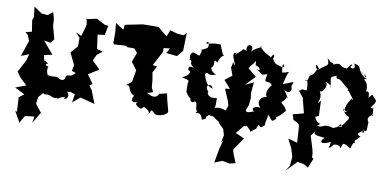

<svg xmlns="http://www.w3.org/2000/svg" viewBox="-77 -794 2598 1290"><g transform="rotate(10 1222.0 -149.0)"><path d="M404 -33 436 -22 427 35 477 -7 577 19 543 -68 522 -97 541 -111 499 -170 570 -214 515 -267 535 -309 571 -337 530 -347 517 -443 565 -450 577 -514 553 -517 494 -548 418 -531 426 -538 433 -495 411 -416 372 -433 401 -401V-343L358 -294L397 -214L389 -174L417 -164C383 -124 370 -151 355 -130C353 -75 290 -124 334 -92C287 -134 303 -105 234 -118C261 -85 210 -127 229 -177C214 -170 197 -191 224 -193C179 -230 202 -182 186 -245L241 -258L170 -342L216 -335L236 -362L212 -450L210 -494L197 -541L164 -514L122 -518L67 -555L75 -486L67 -462L79 -386L37 -376L55 -360L71 -322L34 -213L88 -234L74 -186L31 -106L56 -70L104 -24L33 3L102 37L68 63L73 161L61 157L102 231L131 180L195 172L187 217L234 138L245 155L190 85L197 39L237 -7C259 -11 212 -35 228 11C250 20 245 1 289 22C318 33 314 16 329 28C329 19 391 -5 369 21C411 19 395 -45 364 -27Z M955 10C961 -27 983 19 994 17C1013 24 1072 10 1074 -17L1054 -93L1045 -136C991 -124 974 -113 998 -128C968 -70 924 -115 910 -115C970 -131 949 -122 937 -159L933 -206L924 -258L948 -302L917 -306L969 -404L970 -432L1012 -436L993 -402L1067 -394L1102 -436V-442L1105 -561L1088 -540L1046 -542L993 -557L975 -512L911 -565H842L804 -564L685 -540L682 -506L625 -542L631 -479V-405L638 -398L716 -403L729 -395H838L768 -405L799 -368L775 -304L814 -253L800 -172L763 -141C803 -153 775 -115 824 -83C841 -85 818 -78 820 -52C821 -29 862 -40 877 -57C822 -28 876 -6 889 -5C877 12 929 -36 904 -22C909 -17 975 3 933 38Z M1368 -460 1342 -522 1301 -521 1246 -510C1258 -553 1278 -487 1252 -479C1183 -441 1245 -498 1216 -424C1201 -419 1165 -457 1157 -421C1145 -413 1164 -395 1152 -387C1192 -375 1141 -372 1195 -333C1141 -358 1161 -306 1159 -315C1180 -312 1179 -281 1125 -260C1184 -246 1173 -247 1170 -227C1171 -164 1169 -164 1180 -159C1173 -160 1207 -115 1211 -139C1192 -112 1230 -98 1237 -115C1270 -114 1235 -43 1281 -54C1253 -80 1285 -86 1257 -40C1251 -34 1292 -63 1305 -2C1356 -21 1307 -11 1347 -41C1397 -36 1373 -36 1406 -17C1443 5 1389 -30 1458 34L1470 75L1460 125L1472 108L1455 172L1438 267L1491 246L1541 256L1580 246L1555 186L1548 159L1607 73L1546 46L1592 -10C1621 -2 1588 -37 1639 14C1639 34 1642 11 1685 -10C1677 -5 1665 9 1689 -36C1708 -3 1719 -37 1731 -39C1725 -51 1731 -56 1741 -113C1776 -67 1770 -70 1800 -98C1774 -101 1810 -104 1843 -149C1863 -160 1842 -182 1812 -208C1817 -220 1856 -243 1829 -256C1861 -232 1850 -246 1809 -307C1830 -271 1880 -282 1859 -328C1876 -373 1876 -359 1799 -331C1819 -407 1821 -416 1831 -421C1801 -413 1814 -413 1782 -408C1775 -442 1773 -487 1789 -450C1778 -434 1751 -455 1736 -455C1707 -466 1695 -529 1695 -492C1718 -475 1714 -551 1690 -494C1690 -501 1643 -511 1608 -555C1645 -557 1588 -548 1551 -510C1578 -561 1502 -569 1522 -507C1501 -526 1473 -509 1499 -515C1442 -465 1443 -452 1460 -486C1413 -483 1460 -423 1462 -400C1427 -432 1458 -443 1438 -382L1457 -329L1409 -292L1456 -238L1423 -235L1457 -154L1465 -124L1453 -91C1409 -105 1411 -101 1375 -96C1387 -114 1376 -144 1382 -161C1312 -162 1327 -146 1373 -163C1337 -146 1302 -184 1317 -193C1276 -239 1328 -260 1341 -220C1306 -230 1289 -253 1273 -308C1300 -336 1281 -292 1347 -317C1288 -336 1311 -404 1305 -356C1343 -376 1296 -432 1344 -398C1342 -411 1360 -447 1378 -453ZM1599 -422C1610 -431 1658 -388 1608 -399C1658 -380 1631 -359 1685 -380C1683 -336 1666 -330 1706 -327C1704 -335 1736 -309 1727 -310C1679 -254 1710 -210 1724 -229C1667 -228 1654 -196 1666 -168C1689 -133 1670 -160 1645 -147C1619 -140 1631 -116 1650 -119C1638 -122 1587 -88 1586 -118L1600 -154L1605 -203L1600 -234L1607 -310L1551 -284L1613 -349L1555 -397C1563 -414 1574 -420 1596 -454Z M2206 10C2206 10 2247 -5 2258 27C2265 -22 2276 -13 2320 15C2326 18 2332 -57 2353 -13C2332 -55 2340 -31 2375 -76C2323 -90 2387 -108 2382 -120C2377 -90 2412 -106 2380 -129C2411 -108 2409 -110 2411 -175C2425 -171 2369 -206 2439 -237C2412 -208 2443 -244 2421 -289L2429 -278C2377 -266 2447 -307 2434 -335C2397 -370 2411 -377 2383 -341C2383 -386 2373 -382 2359 -381C2367 -414 2351 -448 2332 -457C2338 -471 2377 -438 2305 -511C2318 -481 2344 -501 2344 -464C2266 -515 2314 -540 2249 -552C2278 -494 2201 -523 2238 -535C2237 -556 2212 -522 2206 -510C2148 -510 2170 -550 2112 -520C2106 -544 2112 -510 2066 -557C2093 -498 2065 -514 2019 -469C2021 -482 1997 -510 1999 -494C1993 -473 2031 -458 2017 -485C1985 -399 1945 -416 1995 -448C1945 -413 1977 -375 1942 -383C1957 -399 1967 -368 1965 -318C1916 -323 1942 -318 1915 -307L1948 -265L1974 -163L1901 -144L1912 -108L1946 -91L1956 -78L1963 39L1900 22L1931 83L1948 139L1942 201L1917 239L1989 165L2033 173L2063 192L2090 127L2079 119L2078 92L2072 64L2045 -23L2085 -80C2047 -32 2071 -33 2139 -25C2102 8 2126 26 2185 -6C2185 43 2162 40 2191 30ZM2169 -104C2108 -117 2124 -88 2074 -96C2117 -128 2072 -96 2053 -154L2076 -163L2072 -267L2054 -245C2062 -278 2074 -292 2051 -332C2067 -309 2112 -380 2080 -394C2085 -399 2132 -379 2119 -364C2116 -440 2087 -429 2162 -455C2124 -446 2172 -420 2152 -432C2166 -429 2170 -441 2231 -376C2203 -395 2229 -395 2243 -365C2230 -353 2244 -376 2238 -372C2271 -324 2300 -297 2271 -315C2239 -261 2249 -278 2237 -235L2259 -220C2257 -224 2228 -213 2227 -243C2263 -168 2281 -212 2276 -177C2243 -124 2237 -124 2207 -112C2246 -139 2218 -142 2243 -120C2161 -104 2159 -69 2197 -97Z"/></g></svg>

Font: Asimov Aggro
Style: Medium
Weight: 500
Designer: Google
Version: Version 2.000980; 2014